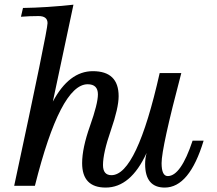

<svg xmlns="http://www.w3.org/2000/svg" viewBox="-20 -805 940 832"><path d="M404.3 -396Q404.3 -439.9 359.9 -439.9Q241.7 -439.9 131.3 0H41.5Q186 -672.4 186 -704.6Q186 -735.4 147 -735.4Q107.9 -735.4 70.8 -732.4L79.6 -770.5Q181.6 -772 298.3 -784.7L209 -364.7Q279.3 -496.6 382.3 -496.6Q494.1 -496.6 494.1 -388.2Q494.1 -337.4 460.2 -239.7Q426.3 -142.1 426.3 -89.8Q426.3 -45.9 462.9 -45.9Q572.3 -45.9 671.9 -488.3H765.6Q680.2 -165 680.2 -98.1Q680.2 -42 707 -42Q763.7 -42 814.5 -195.3H862.3Q800.8 7.8 693.8 7.8Q608.9 7.8 608.9 -94.2Q608.9 -118.7 615.2 -142.1Q546.4 7.8 438 7.8Q335.9 7.8 335.9 -98.1Q335.9 -163.1 370.1 -259.5Q404.3 -356 404.3 -396Z"/></svg>

Font: Munson
Style: Italic
Weight: 400
Italic angle: -12°
Designer: Paul James MIller
Foundry: High-Logic / Made with FontCreator
Version: Version 2.10;May 5, 2019;FontCreator 11.5.0.2430 64-bit